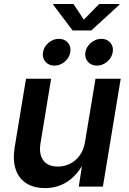

<svg xmlns="http://www.w3.org/2000/svg" viewBox="-20 -936 646 963"><path d="M206.1 7.3Q150.4 7.3 112.5 -16.4Q74.7 -40 58.8 -86.2Q43 -132.3 53.7 -197.8L110.4 -541H236.3L183.1 -217.3Q174.3 -162.6 197.3 -131.6Q220.2 -100.6 270 -100.6Q303.7 -100.6 332 -115Q360.4 -129.4 380.4 -157.2Q400.4 -185.1 406.7 -225.6L459 -541H585.4L496.1 0H375L396 -134.3H408.2Q373.5 -63.5 322.8 -28.1Q272 7.3 206.1 7.3ZM465.8 -606.9Q437.5 -606.9 420.7 -626.7Q403.8 -646.5 408.2 -674.3Q413.1 -702.1 436.5 -721.7Q460 -741.2 488.3 -741.2Q516.6 -741.2 533.4 -721.7Q550.3 -702.1 545.4 -674.3Q541 -646.5 517.6 -626.7Q494.1 -606.9 465.8 -606.9ZM252.9 -606.9Q224.6 -606.9 207.8 -626.7Q190.9 -646.5 195.8 -674.3Q200.2 -702.1 223.6 -721.7Q247.1 -741.2 275.4 -741.2Q304.2 -741.2 320.8 -721.7Q337.4 -702.1 332.5 -674.3Q328.1 -646.5 304.9 -626.7Q281.7 -606.9 252.9 -606.9ZM348.6 -916 400.4 -837.4 477.5 -916H579.6L579.1 -912.6L438 -783.2H344.2L246.6 -912.6L247.6 -916Z"/></svg>

Font: Inter 17pt SemiBold
Style: Italic
Weight: 600
Italic angle: -9.3988°
Version: Version 4.001;git-66647c0bb